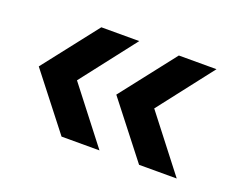

<svg xmlns="http://www.w3.org/2000/svg" viewBox="-73 -593 811 647"><g transform="rotate(20 333.0 -269.0)"><path d="M193 -73 40 -269 193 -465H329L177 -269L329 -73ZM471 -73 318 -269 471 -465H606L454 -269L606 -73Z"/></g></svg>

Font: Plus Jakarta Display Medium
Style: Regular
Weight: 500
Designer: Gumpita Rahayu
Foundry: Tokotype Studio
Version: Version 1.000